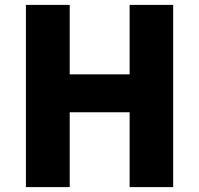

<svg xmlns="http://www.w3.org/2000/svg" viewBox="-20 -765 814 785"><path d="M86 0H265V-306H510V0H688V-745H510V-461H265V-745H86Z"/></svg>

Font: Noto Sans CJK TC Black
Style: Regular
Weight: 900
Designer: Ryoko NISHIZUKA 西塚涼子 (kana, bopomofo & ideographs); Paul D. Hunt (Latin, Greek & Cyrillic); Sandoll Communications 산돌커뮤니
Foundry: Adobe
Version: Version 2.004;hotconv 1.0.118;makeotfexe 2.5.65603